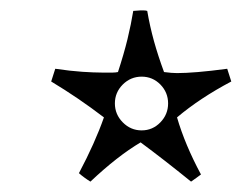

<svg xmlns="http://www.w3.org/2000/svg" viewBox="-20 -434 463 368"><path d="M262.2 -413.1Q267.1 -384.3 275.1 -355.2Q283.2 -326.2 294.4 -295.9Q302.2 -294.9 308.3 -294.4Q314.5 -293.9 319.3 -293.9Q335.4 -293.9 359.4 -295.9Q383.3 -297.9 415.5 -302.2Q417.5 -295.9 419.4 -290Q421.4 -284.2 423.3 -277.8Q363.3 -246.1 319.3 -209Q334.5 -156.7 365.2 -99.6Q360.4 -95.7 356 -92.8Q351.6 -89.8 346.2 -85.9Q294.4 -127.9 249.5 -161.1Q205.1 -134.8 153.3 -85.9Q147 -89.8 141.6 -93.8Q136.2 -97.7 131.3 -102.1Q162.1 -160.2 179.2 -209Q154.3 -228 129.2 -245.1Q104 -262.2 78.1 -277.8Q80.1 -284.2 82 -290Q84 -295.9 85.9 -302.2Q115.2 -297.9 137.7 -296.4Q160.2 -294.9 175.3 -294.9H187Q191.4 -294.9 196.3 -294.9Q201.2 -294.9 206.1 -295.9Q217.3 -330.1 224.4 -359.1Q231.4 -388.2 235.4 -413.1L249.5 -414.1H254.4Q259.3 -414.1 262.2 -413.1ZM251.5 -287.1Q230.5 -287.1 215.3 -272Q200.2 -256.8 200.2 -235.8Q200.2 -214.8 215.3 -199.5Q230.5 -184.1 251.5 -184.1Q272.5 -184.1 287.4 -199.5Q302.2 -214.8 302.2 -235.8Q302.2 -256.8 287.4 -272Q272.5 -287.1 251.5 -287.1Z"/></svg>

Font: ML-NILA03
Style: Regular
Weight: 400
Designer: CLT@C-DIT
Version: Version ML-NILA03 1.0